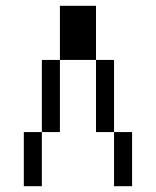

<svg xmlns="http://www.w3.org/2000/svg" viewBox="-20 -645 540 665"><path d="M62.5 -187.5V0H125V-187.5ZM375 -187.5V0H437.5V-187.5ZM125 -187.5H187.5Q187.5 -187.5 187.5 -437.5H125Q125 -437.5 125 -187.5ZM375 -187.5Q375 -187.5 375 -437.5H312.5Q312.5 -437.5 312.5 -187.5ZM187.5 -437.5H312.5V-625H187.5Z"/></svg>

Font: UnifontExMono
Style: Regular
Weight: 500
Version: Version 15.0.06